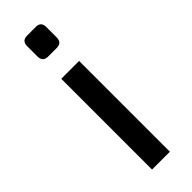

<svg xmlns="http://www.w3.org/2000/svg" viewBox="-237 -713 730 730"><g transform="rotate(-45 128.5 -348.0)"><path d="M106 -696H152Q180 -696 180 -668V-612Q180 -583 152 -583H106Q77 -583 77 -612V-668Q77 -696 106 -696ZM177 0H81V-488H177Z"/></g></svg>

Font: Exo 2.0 Medium
Style: Regular
Weight: 500
Designer: Natanael Gama
Version: Version 1.001;PS 001.001;hotconv 1.0.70;makeotf.lib2.5.58329